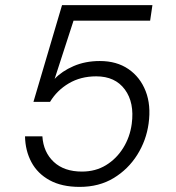

<svg xmlns="http://www.w3.org/2000/svg" viewBox="-20 -720 690 752"><path d="M292 12Q222 12 174.5 -14Q127 -40 103 -85Q79 -130 78 -186H146Q150 -124 190.5 -86Q231 -48 301 -48Q354 -48 395 -73Q436 -98 462.5 -140.5Q489 -183 496 -235Q507 -318 469 -369.5Q431 -421 357 -421Q296 -421 249.5 -393.5Q203 -366 176 -321H111L223 -700H577L568 -639H268L194 -411Q222 -441 268 -461Q314 -481 371 -481Q437 -481 483 -449.5Q529 -418 550.5 -363Q572 -308 562 -236Q553 -170 517.5 -113.5Q482 -57 425 -22.5Q368 12 292 12Z"/></svg>

Font: Host Grotesk Light
Style: Italic
Weight: 300
Italic angle: -8°
Designer: Doğukan Karapınar based on Poppins by Indian Type Foundry, Jonny Pinhorn
Foundry: Element Type
Version: Version 1.001; ttfautohint (v1.8.4.7-5d5b)